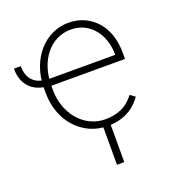

<svg xmlns="http://www.w3.org/2000/svg" viewBox="-135 -642 858 952"><g transform="rotate(-20 294.0 -166.0)"><path d="M2 -416.5H38.1Q38.1 -366.2 65.4 -338.4Q92.8 -310.5 147 -310.5V-276.4Q101.1 -276.4 68.8 -292.7Q36.6 -309.1 19.3 -340.3Q2 -371.6 2 -416.5ZM342.3 9.8Q292.5 9.8 250 -9.5Q207.5 -28.8 175.8 -63.7Q144 -98.6 126.5 -146.5Q108.9 -194.3 108.9 -251.5V-272.9Q108.9 -332 126.5 -380.6Q144 -429.2 175 -464.6Q206.1 -500 246.3 -519Q286.6 -538.1 332 -538.1Q378.9 -538.1 416.3 -521Q453.6 -503.9 480.7 -473.1Q507.8 -442.4 522 -399.9Q536.1 -357.4 536.1 -306.2V-273.4H132.8V-309.1H497.6V-315.4Q497.1 -352.5 485.8 -386.2Q474.6 -419.9 453.4 -446Q432.1 -472.2 401.4 -487.3Q370.6 -502.4 332 -502.4Q291 -502.4 257.1 -484.9Q223.1 -467.3 198.5 -436.3Q173.8 -405.3 160.6 -363.5Q147.5 -321.8 147.5 -272.9V-251.5Q147.5 -204.6 162.1 -163.6Q176.8 -122.6 203.1 -91.6Q229.5 -60.5 265.4 -43Q301.3 -25.4 343.3 -25.4Q389.2 -25.4 427.2 -41.5Q465.3 -57.6 496.6 -98.1L522.5 -79.1Q504.9 -53.7 479.7 -33.7Q454.6 -13.7 420.7 -2Q386.7 9.8 342.3 9.8ZM357.9 -18.1V206.1H319.3V-18.1Z"/></g></svg>

Font: Roboto ExtraLight
Style: Regular
Weight: 250
Designer: Christian Robertson
Foundry: Google
Version: Version 3.009; 2024